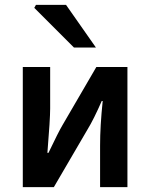

<svg xmlns="http://www.w3.org/2000/svg" viewBox="-20 -765 614 785"><path d="M73.2 0V-491.2H185.1V-321.8Q185.1 -277.8 173.8 -140.1H178.2Q219.2 -226.1 235.8 -253.9L374 -491.2H501V0H389.2V-169.9Q389.2 -250 399.9 -352.1H396Q363.3 -277.3 337.9 -235.8L200.2 0ZM282.2 -570.8 120.1 -732.9 127 -745.1H250L372.1 -570.8Z"/></svg>

Font: Source Sans 3 Semibold
Style: Regular
Weight: 600
Designer: Paul D. Hunt
Foundry: Adobe
Version: Version 3.052;hotconv 1.1.0;makeotfexe 2.6.0